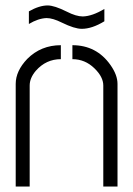

<svg xmlns="http://www.w3.org/2000/svg" viewBox="-20 -678 484 698"><path d="M85 -590.8V-636.7Q123 -658.2 153.3 -658.2Q177.7 -658.2 222.7 -635.7Q256.8 -618.2 281.2 -618.2Q315.4 -619.1 359.4 -645.5V-600.6Q314.5 -573.2 277.3 -573.2Q251 -573.2 205.1 -595.7Q171.9 -612.3 149.4 -612.3Q119.1 -611.3 85 -590.8ZM37.1 0V-373Q37.1 -419.9 79.1 -463.9Q128.9 -513.7 201.2 -513.7V-462.9Q147.5 -462.9 110.4 -420.9Q87.9 -394.5 87.9 -367.2V0ZM243.2 -462.9V-513.7Q331.1 -513.7 381.8 -441.4Q407.2 -405.3 407.2 -373V0H355.5V-367.2Q355.5 -398.4 323.2 -429.7Q289.1 -462.9 243.2 -462.9Z"/></svg>

Font: Post No Bills Colombo
Style: Regular
Weight: 400
Designer: Kosala Senevirathne, Siva Puranthara, Lasantha Premarathna, Tharique Azeez
Foundry: Mooniak
Version: Version 1.220 ; ttfautohint (v1.6)